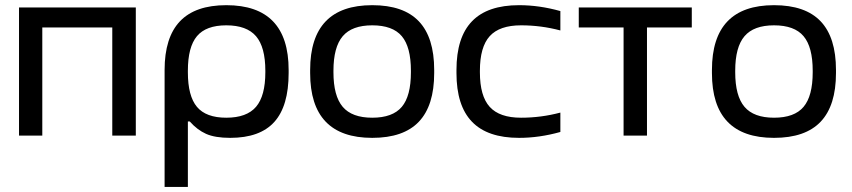

<svg xmlns="http://www.w3.org/2000/svg" viewBox="-20 -529 3323 749"><path d="M54.2 0V-500H509.8V0H418V-421.9H145V0Z M1106 -244.1Q1106 -115.2 1050 -53.2Q994.1 8.8 877.9 8.8Q818.8 8.8 783.9 -6.8Q749 -22.5 720.2 -55.2H712.9V200.2H622.1V-255.9Q622.1 -382.8 681.9 -445.8Q741.7 -508.8 862.8 -508.8Q1106 -508.8 1106 -255.9ZM712.9 -247.1Q712.9 -154.3 748.3 -112.1Q783.7 -69.8 862.8 -69.8Q942.4 -69.8 978.8 -112.3Q1015.1 -154.8 1015.1 -247.1V-252.9Q1015.1 -345.2 978.8 -387.7Q942.4 -430.2 862.8 -430.2Q783.7 -430.2 748.3 -387.9Q712.9 -345.7 712.9 -252.9Z M1189.9 -255.9Q1189.9 -508.8 1432.1 -508.8Q1554.2 -508.8 1614 -445.8Q1673.8 -382.8 1673.8 -255.9V-244.1Q1673.8 -117.2 1614 -54.2Q1554.2 8.8 1432.1 8.8Q1189.9 8.8 1189.9 -244.1ZM1280.8 -247.1Q1280.8 -154.8 1316.9 -112.3Q1353 -69.8 1432.1 -69.8Q1511.7 -69.8 1547.4 -112.1Q1583 -154.3 1583 -247.1V-252.9Q1583 -345.7 1547.4 -387.9Q1511.7 -430.2 1432.1 -430.2Q1353 -430.2 1316.9 -387.7Q1280.8 -345.2 1280.8 -252.9Z M1760.7 -255.9Q1760.7 -383.3 1821.3 -446Q1881.8 -508.8 2004.9 -508.8Q2084 -508.8 2166 -485.8V-410.2Q2090.8 -430.2 2012.7 -430.2Q1928.7 -430.2 1890.4 -387.9Q1852.1 -345.7 1852.1 -252.9V-247.1Q1852.1 -154.3 1890.4 -112.1Q1928.7 -69.8 2012.7 -69.8Q2090.8 -69.8 2166 -89.8V-14.2Q2084 8.8 2004.9 8.8Q1881.8 8.8 1821.3 -54Q1760.7 -116.7 1760.7 -244.1Z M2412.6 0V-421.9H2237.8V-500H2678.7V-421.9H2503.9V0Z M2757.3 -255.9Q2757.3 -508.8 2999.5 -508.8Q3121.6 -508.8 3181.4 -445.8Q3241.2 -382.8 3241.2 -255.9V-244.1Q3241.2 -117.2 3181.4 -54.2Q3121.6 8.8 2999.5 8.8Q2757.3 8.8 2757.3 -244.1ZM2848.1 -247.1Q2848.1 -154.8 2884.3 -112.3Q2920.4 -69.8 2999.5 -69.8Q3079.1 -69.8 3114.7 -112.1Q3150.4 -154.3 3150.4 -247.1V-252.9Q3150.4 -345.7 3114.7 -387.9Q3079.1 -430.2 2999.5 -430.2Q2920.4 -430.2 2884.3 -387.7Q2848.1 -345.2 2848.1 -252.9Z"/></svg>

Font: LT Wave Text
Style: Regular
Weight: 400
Designer: Daniel Lyons
Version: Version 2.5 (Glyphs App)